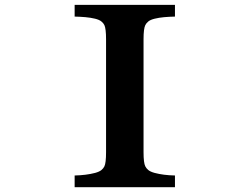

<svg xmlns="http://www.w3.org/2000/svg" viewBox="-20 -780 1040 800"><path d="M709 -759.8V-710.9Q686 -710.4 664.1 -708.5Q642.1 -706.5 624.5 -702.1Q606.9 -697.8 598.1 -690.7Q589.4 -683.6 585.4 -675.3Q578.1 -660.6 578.1 -616.2V-146Q578.1 -101.1 585.4 -86.9Q589.4 -78.6 597.9 -71.5Q606.4 -64.5 624 -59.6Q660.6 -49.8 709 -48.8V0H291V-48.8Q338.9 -49.8 376.5 -59.6Q394 -64.5 402.6 -71.5Q411.1 -78.6 415 -86.9Q421.9 -101.1 421.9 -146V-616.2Q421.9 -660.2 415 -675.3Q411.1 -683.6 402.3 -690.7Q393.6 -697.8 376 -702.1Q357.9 -706.5 335.9 -708.5Q314 -710.4 291 -710.9V-759.8Z"/></svg>

Font: BIZ UDPMincho
Style: Bold
Weight: 700
Designer: TypeBank Co., Ltd.
Foundry: Morisawa Inc.
Version: Version 1.06